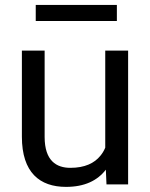

<svg xmlns="http://www.w3.org/2000/svg" viewBox="-20 -728 594 758"><path d="M397.9 -58.1 400.4 0H485.8V-528.3H395.5V-145C390.6 -133.3 384.3 -122.6 376.5 -113.3C353 -84 314.9 -65.4 257.8 -65.4C203.1 -65.4 156.2 -92.8 156.2 -187.5V-528.3H66.4V-188.5C66.4 -46.4 137.2 9.8 240.7 9.8C314 9.8 364.7 -15.1 397.9 -58.1ZM441.4 -708.5H121.1V-645H441.4Z"/></svg>

Font: Bert Sans
Style: Regular
Weight: 400
Designer: Christian Robertson (Google), Cristiano Sobral
Foundry: Google, Cristiano Sobral
Version: Version 3.101